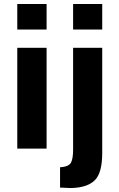

<svg xmlns="http://www.w3.org/2000/svg" viewBox="-20 -740 594 956"><path d="M489 -593H344V-720H489ZM212 -593H66V-720H212ZM279 93Q322 90 333 70.5Q344 51 344 5V-502H489V21Q489 120 453 156.5Q417 193 341 196H324L280 194H279ZM212 0H66V-502H212Z"/></svg>

Font: cwTeXHei
Style: Medium
Weight: 500
Version: Version 1.17